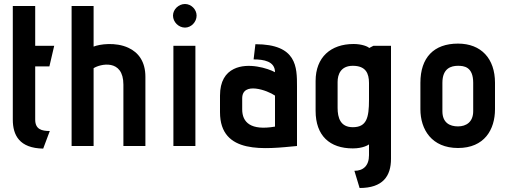

<svg xmlns="http://www.w3.org/2000/svg" viewBox="-20 -730 2534 960"><path d="M229 -75C189 -75 156 -83 156 -132V-398H227L251 -501H156V-700H44V-132C44 -54 77 11 196 13Z M707 0V-346C707 -422 672 -468 622 -491C558 -521 477 -509 448 -497V-700H338V0H448V-389C480 -410 597 -438 597 -307V0Z M905 -592C936 -592 963 -620 963 -652C963 -683 936 -710 905 -710C873 -710 845 -683 845 -652C845 -620 873 -592 905 -592ZM957 0V-501H847V0Z M1465 -298C1465 -394 1465 -509 1257 -509L1248 -433C1298 -433 1355 -424 1355 -369C1320 -388 1220 -420 1149 -385C1108 -365 1080 -324 1080 -252V-169C1080 45 1306 15 1465 0ZM1355 -97C1234 -76 1191 -118 1191 -183V-238C1191 -324 1318 -278 1355 -252Z M1778 210C1894 210 1935 151 1935 64V-501H1847L1826 -490C1820 -497 1790 -510 1748 -510C1634 -510 1558 -444 1558 -325V-176C1558 -51 1629 12 1744 12C1795 12 1821 -5 1825 -8V46C1825 99 1796 124 1752 124ZM1825 -231C1825 -141 1813 -94 1744 -94C1682 -94 1668 -141 1668 -191V-320C1668 -358 1684 -401 1744 -401C1809 -401 1825 -363 1825 -315Z M2455 -316C2455 -437 2386 -512 2270 -512C2149 -512 2082 -442 2082 -316V-184C2082 -82 2139 10 2270 10C2402 10 2455 -82 2455 -184ZM2346 -174C2346 -120 2311 -98 2270 -98C2229 -98 2192 -116 2192 -174V-316C2192 -389 2236 -401 2270 -401C2299 -401 2346 -397 2346 -316Z"/></svg>

Font: Advent Pro
Style: Bold
Weight: 700
Designer: Andreas Kalpakidis
Foundry: Andreas Kalpakidis
Version: Version 2.002 2008